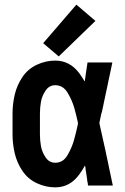

<svg xmlns="http://www.w3.org/2000/svg" viewBox="-20 -799 540 827"><path d="M233 -556 166 -613 309 -779 391 -709ZM218 8Q177 8 138.5 -10Q100 -28 76.5 -63Q53 -98 43.5 -138.5Q34 -179 34 -220V-310Q34 -351 43.5 -391.5Q53 -432 76.5 -467Q100 -502 138.5 -520Q177 -538 218 -538Q281 -538 322 -483Q334 -466 345 -448L346 -453L347 -463L348 -468L349 -477Q353 -504 357 -530H464L461 -516L459 -506L458 -502L456 -492L449 -459L447 -450L446 -445L444 -435L438 -407L436 -398L430 -369L428 -360L426 -350L419 -317L416 -308L411 -284L408 -269Q410 -258 413 -246L415 -237Q425 -192 435 -147L437 -137L440 -123L446 -95L448 -85Q456 -47 464 -9L466 0H359L358 -10L356 -19L355 -29L354 -34L353 -43L352 -48L350 -62L349 -67L348 -77L346 -86Q335 -66 321 -47Q281 8 218 8ZM218 -98Q252 -98 271 -131Q290 -164 299 -196.5Q308 -229 315 -262L316 -269Q309 -302 300 -334Q291 -366 271.5 -399Q252 -432 218 -432Q192 -432 176.5 -409Q161 -386 156.5 -361Q152 -336 152 -310V-220Q152 -194 156.5 -169Q161 -144 176.5 -121Q192 -98 218 -98Z"/></svg>

Font: Iosevka SS01
Style: Bold
Weight: 700
Monospace: yes
Designer: Belleve Invis
Foundry: Belleve Invis
Version: 2.3.3; ttfautohint (v1.8.3)